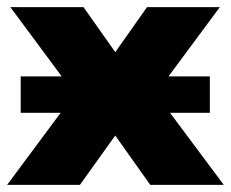

<svg xmlns="http://www.w3.org/2000/svg" viewBox="-24 -518 647 538"><path d="M-4 0 218 -299 220 -208 5 -498H210L318 -345H280L388 -498H592L377 -208L380 -299L603 0H397L280 -165H318L200 0ZM34 -202V-304H564V-202Z"/></svg>

Font: Nunito Sans 10pt Black
Style: Regular
Weight: 900
Designer: Vernon Adams
Foundry: Vernon Adams
Version: Version 3.101;gftools[0.9.27]